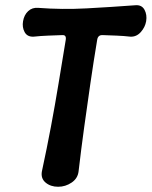

<svg xmlns="http://www.w3.org/2000/svg" viewBox="-20 -700 579 733"><path d="M280 -46Q277 -19 253.5 -3Q230 13 202 13Q173 13 154 -3Q135 -19 140 -46Q159 -134 174.5 -216.5Q190 -299 203.5 -381Q217 -463 231 -548Q234 -567 218 -566Q191 -565 163.5 -564Q136 -563 108 -560Q84 -559 74 -577.5Q64 -596 68 -619Q72 -643 87.5 -657.5Q103 -672 126 -670Q217 -663 310 -668Q403 -673 497 -680Q521 -682 531.5 -663Q542 -644 538 -619Q534 -596 517.5 -577.5Q501 -559 478 -560Q452 -563 425.5 -564Q399 -565 372 -566Q354 -567 351 -548Q337 -464 325 -381Q313 -298 301.5 -215Q290 -132 280 -46Z"/></svg>

Font: Winky Sans Medium
Style: Italic
Weight: 500
Italic angle: -8.97852°
Designer: Simon Atzbach
Foundry: typofactur
Version: Version 1.205